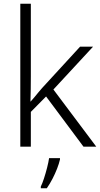

<svg xmlns="http://www.w3.org/2000/svg" viewBox="-20 -780 534 1021"><path d="M144 -374Q144 -342 143.5 -307.5Q143 -273 142 -240H143Q152 -250 162.5 -262.5Q173 -275 183.5 -288Q194 -301 204 -312L406 -532H475L264 -304L492 0H424L225 -267L144 -185V0H88V-760H144ZM299 68Q294 90 283.5 117Q273 144 259 171Q245 198 229 221H197V212Q205 196 214 168.5Q223 141 230.5 111.5Q238 82 241 61H299Z"/></svg>

Font: Noto Sans Khmer Light
Style: Regular
Weight: 300
Version: Version 2.003